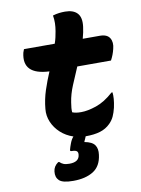

<svg xmlns="http://www.w3.org/2000/svg" viewBox="-102 -778 804 1094"><g transform="rotate(-10 300.0 -231.0)"><path d="M85 -540H263Q269 -557 273 -574.5Q277 -592 280 -610Q284 -633 284.5 -655.5Q285 -678 281 -700Q301 -706 318 -708Q335 -710 352 -710Q400 -710 423 -685Q446 -660 439 -607Q435 -575 425 -540H524Q566 -540 581 -515Q596 -490 586 -453Q582 -436 576 -420.5Q570 -405 562 -390H367Q345 -339 324.5 -290Q304 -241 297 -194Q291 -160 293 -138Q303 -134 315 -132Q327 -130 344 -130Q382 -130 432 -147Q482 -164 533 -210H539Q541 -194 539.5 -172.5Q538 -151 532 -123Q525 -94 515.5 -73.5Q506 -53 489 -36Q464 -11 429.5 -0.5Q395 10 346 10H345Q342 18 339 24.5Q336 31 334 35L332 41Q376 49 391 70.5Q406 92 401 127Q393 192 348 220Q303 248 232 248Q171 248 151 229Q131 210 135 177Q138 147 165 128H171Q181 138 193.5 143Q206 148 227 148Q283 148 287 107Q289 92 281 85.5Q273 79 252 79Q241 79 244 70Q247 57 255.5 34.5Q264 12 276 -1Q234 -15 203.5 -43Q173 -71 157.5 -107.5Q142 -144 146 -183Q151 -238 168 -289.5Q185 -341 206 -390Q49 -397 78 -521Q81 -531 85 -540Z"/></g></svg>

Font: Recursive Mn Csl St XBd
Style: Italic
Weight: 800
Italic angle: -15°
Monospace: yes
Version: Version 1.079;hotconv 1.0.112;makeotfexe 2.5.65598; ttfautoh